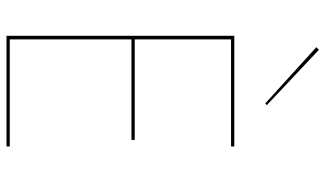

<svg xmlns="http://www.w3.org/2000/svg" viewBox="-225 -775 1000 590"><g transform="rotate(90 275.0 -480.0)"><path d="M92 0H430V-10H92ZM92 -690H430V-700H92ZM92 -384H410V-394H92ZM90 -700V0H101V-700ZM125 -952 298 -795 303 -800 133 -960Z"/></g></svg>

Font: Jost Thin
Style: Regular
Weight: 250
Version: Version 3.710